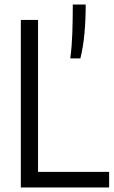

<svg xmlns="http://www.w3.org/2000/svg" viewBox="-20 -828 504 848"><path d="M72 0V-740H148V-69H462V0ZM290.5 -570Q297.5 -624 299.5 -683.2Q301.5 -742.5 301.5 -808H358.5Q358.5 -740.5 353 -680.2Q347.5 -620 335 -570Z"/></svg>

Font: Encode Sans Condensed Condensed
Style: Regular
Weight: 400
Width: 3
Designer: Multiple Designers
Foundry: Impallari Type
Version: Version 3.000; ttfautohint (v1.8.3) -l 8 -r 50 -G 200 -x 14 